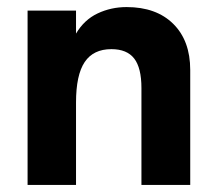

<svg xmlns="http://www.w3.org/2000/svg" viewBox="-20 -523 610 543"><path d="M58 -493H195V-428Q218 -467 256 -485Q294 -503 338 -503Q422 -503 470 -455.5Q518 -408 518 -325V0H380V-274Q380 -331 359.5 -357.5Q339 -384 295 -384Q244 -384 219.5 -347.5Q195 -311 195 -233V0H58Z"/></svg>

Font: Hanken Grotesk ExtraBold
Style: Regular
Weight: 800
Designer: Alfredo Marco Pradil
Foundry: Hanken Design Co.
Version: Version 3.014